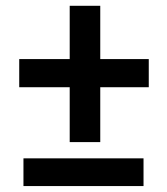

<svg xmlns="http://www.w3.org/2000/svg" viewBox="-20 -643 576 663"><path d="M326.2 -439H493.7V-341.8H326.2V-152.3H220.7V-341.8H46.4V-439H220.7V-623H326.2ZM475.6 -0.5H61V-96.2H475.6Z"/></svg>

Font: TypoPRO Roboto
Style: Regular
Weight: 500
Designer: Google
Version: Version 2.136; 2016